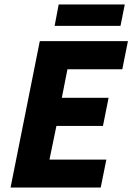

<svg xmlns="http://www.w3.org/2000/svg" viewBox="-20 -834 589 854"><path d="M27 0 157 -651H549L524 -526H280L255 -399H463L438 -274H231L200 -124H453L428 0ZM223 -719 241 -814H535L516 -719Z"/></svg>

Font: Source Sans 3 ExtraLight ExtraBold
Style: Italic
Weight: 800
Italic angle: -11°
Version: Version 3.052;hotconv 1.1.0;makeotfexe 2.6.0